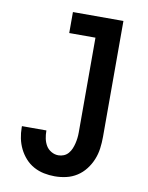

<svg xmlns="http://www.w3.org/2000/svg" viewBox="-84 -796 668 865"><g transform="rotate(10 250.0 -363.5)"><path d="M226 8Q201 8 176.5 3Q152 -2 130 -14Q108 -26 91 -45Q74 -64 63 -86.5Q52 -109 47 -133.5Q42 -158 42 -183V-189H154V-186Q154 -169 157.5 -152Q161 -135 169.5 -120.5Q178 -106 193.5 -97Q209 -88 226 -88Q239 -88 251 -93Q263 -98 271.5 -108Q280 -118 285 -130Q290 -142 293 -154.5Q296 -167 297.5 -179.5Q299 -192 299 -205V-639H179V-735H410V-205Q410 -178 406.5 -151.5Q403 -125 393 -100.5Q383 -76 366.5 -54.5Q350 -33 327.5 -18.5Q305 -4 279 2Q253 8 226 8Z"/></g></svg>

Font: Iosevka Term Curly
Style: Bold
Weight: 700
Designer: Belleve Invis
Foundry: Belleve Invis
Version: Version 32.3.0